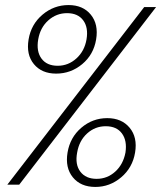

<svg xmlns="http://www.w3.org/2000/svg" viewBox="-20 -730 637 759"><path d="M251 -710Q308 -710 339 -672Q370 -634 360 -574Q350 -514 305 -476.5Q260 -439 202 -439Q145 -439 114 -476.5Q83 -514 93 -574Q103 -634 148 -672Q193 -710 251 -710ZM245 -678Q203 -678 171 -649.5Q139 -621 131 -574Q123 -527 144 -498.5Q165 -470 208 -470Q250 -470 282 -499Q314 -528 322 -574Q330 -621 309 -649.5Q288 -678 245 -678ZM9 0 550 -702H597L56 0ZM404 -263Q461 -263 492.5 -225Q524 -187 514 -127Q504 -67 459 -29Q414 9 357 9Q299 9 268 -29Q237 -67 247 -127Q257 -187 301.5 -225Q346 -263 404 -263ZM398 -231Q356 -231 324.5 -202.5Q293 -174 285 -127Q276 -80 297.5 -51.5Q319 -23 362 -23Q404 -23 435.5 -51.5Q467 -80 476 -127Q483 -174 462 -202.5Q441 -231 398 -231Z"/></svg>

Font: Poppins ExtraLight
Style: Italic
Weight: 275
Italic angle: -10°
Designer: Ninad Kale (Devanagari), Jonny Pinhorn (Latin)
Foundry: Indian Type Foundry
Version: Version 3.200;PS 1.000;hotconv 16.6.54;makeotf.lib2.5.65590